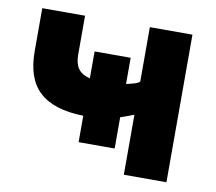

<svg xmlns="http://www.w3.org/2000/svg" viewBox="-64 -604 765 679"><g transform="rotate(10 318.0 -265.0)"><path d="M421.5 0H574.5V-530H421.5V-334.3Q416.2 -329 404 -325.2Q391.8 -321.3 373.5 -317.5V-411.5H244V-314.7Q214.3 -322.3 201.6 -340.3Q188.8 -358.3 188.8 -390.3V-530H35.2V-375.3Q35.2 -327.3 47.5 -291.1Q59.8 -254.8 85.6 -230.8Q111.3 -206.8 150.6 -194.3Q189.8 -181.8 244 -180.5V-85.7H373.5V-198Q387.8 -203.3 399.1 -207Q410.3 -210.7 421.5 -215.5Z"/></g></svg>

Font: Golos Text VF
Style: Regular
Weight: 400
Designer: A.Korolkova, Vitaly Kuzmin
Foundry: ParaType Ltd
Version: Version 2.005